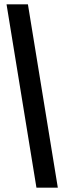

<svg xmlns="http://www.w3.org/2000/svg" viewBox="-20 -752 294 880"><path d="M245 108H147L10 -732H108Z"/></svg>

Font: Special Gothic Condensed One
Style: Regular
Weight: 400
Designer: Alistair McCready
Foundry: Monolith
Version: Version 1.010; ttfautohint (v1.8.4.7-5d5b)